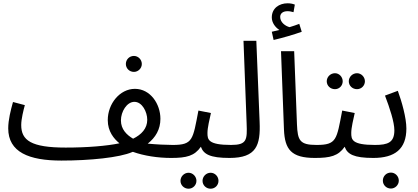

<svg xmlns="http://www.w3.org/2000/svg" viewBox="-20 -955 2541 1167"><path d="M794 -518C820 -518 842 -540 842 -566C842 -593 820 -615 794 -615C766 -615 745 -593 745 -566C745 -540 766 -518 794 -518ZM353 21C525 21 707 3 784 -31L788 -32C855 -8 939 5 1020 5C1052 5 1070 -15 1070 -37C1070 -58 1058 -74 1030 -74C991 -74 929 -77 878 -82C925 -119 955 -168 955 -233C955 -323 894 -415 800 -415C708 -415 635 -324 635 -225C635 -156 672 -112 706 -84C630 -68 512 -58 379 -58C169 -58 109 -102 109 -195C109 -232 123 -287 131 -316L59 -335C45 -285 30 -226 30 -175C30 -30 156 21 353 21ZM715 -223C715 -277 751 -336 797 -336C844 -336 875 -275 875 -227C875 -174 840 -137 789 -112C750 -135 715 -169 715 -223Z M1020 5C1114 5 1162 -7 1201 -63C1217 -18 1256 5 1375 5C1407 5 1425 -15 1425 -37C1425 -58 1413 -74 1385 -74C1244 -74 1241 -107 1241 -147C1241 -179 1254 -232 1262 -268L1186 -283C1152 -106 1153 -74 1030 -74ZM1260 192C1287 192 1308 171 1308 144C1308 118 1287 95 1260 95C1233 95 1211 118 1211 144C1211 171 1233 192 1260 192ZM1126 192C1152 192 1174 171 1174 144C1174 118 1152 95 1126 95C1099 95 1077 118 1077 144C1077 171 1099 192 1126 192Z M1375 5C1539 5 1564 -72 1558 -214L1538 -707H1460L1479 -205C1483 -104 1481 -74 1384 -74Z M1643 -712C1695 -724 1768 -745 1814 -762L1799 -810C1782 -803 1762 -797 1740 -790C1716 -796 1683 -818 1683 -852C1683 -873 1699 -887 1728 -887C1741 -887 1752 -884 1764 -881L1772 -927C1758 -933 1741 -935 1728 -935C1677 -935 1632 -905 1632 -849C1632 -817 1653 -789 1678 -773C1664 -770 1651 -767 1632 -762ZM1894 5C1927 5 1944 -15 1944 -37C1944 -58 1932 -74 1904 -74C1802 -74 1789 -101 1785 -199L1768 -644H1688L1706 -167C1711 -47 1750 5 1894 5Z M2150 -413C2176 -413 2198 -434 2198 -461C2198 -487 2176 -510 2150 -510C2122 -510 2100 -487 2100 -461C2100 -434 2122 -413 2150 -413ZM2016 -413C2042 -413 2063 -434 2063 -461C2063 -487 2042 -510 2016 -510C1988 -510 1966 -487 1966 -461C1966 -434 1988 -413 2016 -413ZM1894 5C1988 5 2036 -7 2075 -63C2091 -18 2130 5 2249 5C2281 5 2299 -15 2299 -37C2299 -58 2287 -74 2259 -74C2118 -74 2115 -107 2115 -147C2115 -179 2128 -232 2136 -268L2060 -283C2026 -106 2027 -74 1904 -74Z M2249 5C2380 5 2450 -49 2450 -174C2450 -239 2422 -338 2398 -403L2320 -374C2349 -298 2377 -213 2377 -163C2377 -89 2338 -74 2259 -74ZM2356 191C2382 191 2404 169 2404 143C2404 116 2382 94 2356 94C2328 94 2307 116 2307 143C2307 169 2328 191 2356 191Z"/></svg>

Font: Noto Sans Arabic UI SmCn
Style: Regular
Weight: 400
Width: 4
Designer: Monotype Design Team, Nadine Chahine and Nizar Qandah
Foundry: Monotype Imaging Inc.
Version: Version 2.010